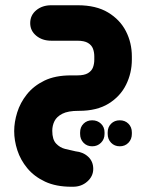

<svg xmlns="http://www.w3.org/2000/svg" viewBox="-20 -422 562 731"><path d="M179 76Q179 109 193.5 124.5Q208 140 228 145Q248 150 263 153L267 154Q297 157 316 175Q335 193 335 221Q335 249 312.5 269Q290 289 258 289H252Q193 289 151.5 269.5Q110 250 84 218.5Q58 187 46 150Q34 113 34 77Q34 43 45.5 6Q57 -31 82.5 -63Q108 -95 149 -115Q190 -135 250 -135H274Q301 -135 315 -143.5Q329 -152 334 -165.5Q339 -179 339 -195V-207Q339 -223 334 -236.5Q329 -250 315 -258.5Q301 -267 274 -267H175Q141 -267 118 -286Q95 -305 95 -334Q95 -364 118 -383Q141 -402 175 -402H276Q346 -402 391.5 -374.5Q437 -347 459.5 -303Q482 -259 482 -207V-195Q482 -144 460 -99.5Q438 -55 393.5 -27.5Q349 0 281 0H279Q239 0 217.5 11Q196 22 187.5 39Q179 56 179 76ZM285 82Q285 62 298 49Q311 36 331 36Q351 36 364.5 49Q378 62 378 82V88Q378 108 364.5 121.5Q351 135 331 135Q311 135 298 121.5Q285 108 285 88ZM390 82Q390 62 403 49Q416 36 436 36Q456 36 469 49Q482 62 482 82V88Q482 108 469 121.5Q456 135 436 135Q416 135 403 121.5Q390 108 390 88Z"/></svg>

Font: Beiruti Black
Style: Regular
Weight: 900
Designer: Arlette Boutros
Foundry: Boutros
Version: Version 1.41